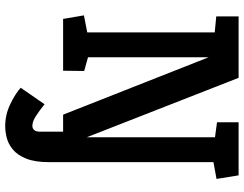

<svg xmlns="http://www.w3.org/2000/svg" viewBox="-122 -610 959 756"><g transform="rotate(90 358.0 -231.5)"><path d="M476 228Q431 228 389.5 208Q348 188 325 167L390 73Q416 94 437 107.5Q458 121 475 121Q485 121 491.5 114Q498 107 498 90V0H431L205 -573V-98L259 -83L258 0H54L40 -82L107 -95V-597L44 -603V-691H286L520 -93V-598L461 -606V-691H670L684 -604L618 -592V54Q618 111 604 145.5Q590 180 568 198Q546 216 522 222Q498 228 476 228Z"/></g></svg>

Font: Kreon SemiBold
Style: Regular
Weight: 600
Designer: Julia Petretta
Foundry: Julia Petretta and Eli Heuer
Version: Version 2.002